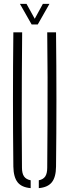

<svg xmlns="http://www.w3.org/2000/svg" viewBox="-20 -967 358 992"><path d="M49 -106Q47 -279.5 47 -453Q47 -626.5 49 -800H94.5Q93.5 -684.5 92.8 -567.2Q92 -450 92.2 -333.2Q92.5 -216.5 93.5 -100.5Q93.5 -71 104.2 -55.5Q115 -40 138.5 -35.5V5Q91.5 1 70.8 -25.5Q50 -52 49 -106ZM180.5 5V-35.5Q203.5 -40 213.8 -55.5Q224 -71 224 -100.5Q225 -216.5 225.5 -333.2Q226 -450 225.8 -567.2Q225.5 -684.5 224 -800H269.5Q271.5 -626.5 271.5 -453Q271.5 -279.5 269.5 -106Q269 -52 248 -25.5Q227 1 180.5 5ZM143.5 -840.5 83 -947H117L159.5 -870L201.5 -947H235.5L175 -840.5Z"/></svg>

Font: Big Shoulders Stencil Display Thin Light
Style: Regular
Weight: 300
Version: Version 2.001